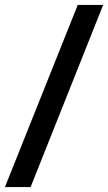

<svg xmlns="http://www.w3.org/2000/svg" viewBox="-24 -653 438 778"><path d="M-4 105 291 -633H394L100 105Z"/></svg>

Font: Yrsa
Style: Bold Italic
Weight: 700
Italic angle: -7.10001°
Version: Version 2.004